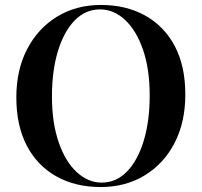

<svg xmlns="http://www.w3.org/2000/svg" viewBox="-20 -742 815 776"><path d="M388 -722Q490 -722 567 -679Q644 -636 686.5 -555.5Q729 -475 729 -360Q729 -248 685.5 -164Q642 -80 564.5 -33Q487 14 387 14Q285 14 208 -29Q131 -72 88.5 -153Q46 -234 46 -348Q46 -460 90 -544Q134 -628 211 -675Q288 -722 388 -722ZM384 -704Q325 -704 281.5 -659Q238 -614 214 -535Q190 -456 190 -352Q190 -246 217 -167.5Q244 -89 290 -46.5Q336 -4 391 -4Q450 -4 493.5 -49Q537 -94 561 -173.5Q585 -253 585 -356Q585 -463 558 -541Q531 -619 485.5 -661.5Q440 -704 384 -704Z"/></svg>

Font: Playfair Display SemiBold
Style: Regular
Weight: 600
Designer: Claus Eggers Sørensen
Foundry: Claus Eggers Sørensen
Version: Version 1.203